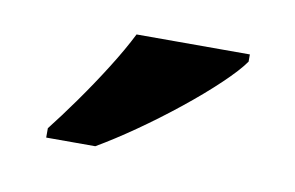

<svg xmlns="http://www.w3.org/2000/svg" viewBox="-35 -817 403 262"><g transform="rotate(10 167.0 -686.0)"><path d="M40 -619Q55 -638 73.5 -664Q92 -690 109 -717Q126 -744 137 -766H294V-756Q285 -743 264 -723Q243 -703 215.5 -681Q188 -659 160 -639.5Q132 -620 108 -606H40Z"/></g></svg>

Font: Noto Serif Sinhala
Style: Bold
Weight: 700
Designer: Jelle Bosma - Monotype Design Team
Foundry: Monotype Imaging Inc.
Version: Version 2.007; ttfautohint (v1.8.4.7-5d5b)